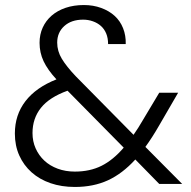

<svg xmlns="http://www.w3.org/2000/svg" viewBox="-20 -730 759 762"><path d="M409 -555Q409 -579 401.5 -597Q394 -615 380.5 -627Q367 -639 348.5 -645.5Q330 -652 310 -652Q263 -652 235 -626.5Q207 -601 207 -561Q207 -527 225.5 -496.5Q244 -466 280 -428L510 -195Q520 -209 529 -223.5Q538 -238 548 -255L612 -362H687L611 -231Q584 -184 557 -147L703 0H612L517 -97Q466 -41 408.5 -14.5Q351 12 277 12Q224 12 180.5 -3Q137 -18 105.5 -46Q74 -74 56.5 -113Q39 -152 39 -200Q39 -274 81 -328.5Q123 -383 204 -415Q169 -453 153 -487Q137 -521 137 -560Q137 -593 149.5 -620.5Q162 -648 185 -668Q208 -688 240.5 -699Q273 -710 313 -710Q350 -710 381.5 -698.5Q413 -687 435 -667Q457 -647 468.5 -618Q480 -589 479 -555ZM277 -49Q337 -49 383 -72Q429 -95 471 -144L248 -370Q176 -344 142.5 -302Q109 -260 109 -202Q109 -169 121.5 -141Q134 -113 156 -92.5Q178 -72 209 -60.5Q240 -49 277 -49Z"/></svg>

Font: SVN-Poppins Light
Style: Regular
Weight: 300
Designer: Ninad Kale (Devanagari), Jonny Pinhorn (Latin)
Foundry: Indian Type Foundry
Version: Version 3.002 2017; ttfautohint (v1.8.3)